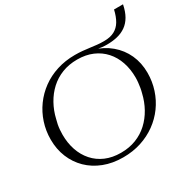

<svg xmlns="http://www.w3.org/2000/svg" viewBox="-182 -1040 1252 1241"><g transform="rotate(-30 443.5 -419.0)"><path d="M451 -687Q389 -687 338 -667Q287 -647 248 -611Q209 -575 182 -526.5Q155 -478 142 -422Q137 -405 133.5 -386.5Q130 -368 128.5 -349.5Q127 -331 127 -313Q127 -251 145 -198Q163 -145 198 -105.5Q233 -66 283 -44.5Q333 -23 397 -23Q459 -23 510 -43Q561 -63 600 -99Q639 -135 666 -183.5Q693 -232 706 -288Q711 -306 714 -324Q717 -342 719 -361Q721 -380 721 -398Q721 -460 703 -513Q685 -566 650 -605Q615 -644 565 -665.5Q515 -687 451 -687ZM599 -669 569 -692Q642 -671 694.5 -627Q747 -583 775 -521.5Q803 -460 803 -386Q803 -321 783.5 -261.5Q764 -202 728 -152.5Q692 -103 641.5 -66.5Q591 -30 529 -10Q467 10 395 10Q316 10 251.5 -15Q187 -40 141 -85Q95 -130 70 -191Q45 -252 45 -324Q45 -389 64.5 -448.5Q84 -508 120 -557.5Q156 -607 206 -643.5Q256 -680 318.5 -700Q381 -720 453 -720Q483 -720 510 -717.5Q537 -715 562 -711.5Q587 -708 611.5 -705.5Q636 -703 662 -703Q709 -703 740 -719.5Q771 -736 790 -768Q809 -800 820 -848H887Q877 -798 857.5 -764.5Q838 -731 809.5 -711Q781 -691 745 -682.5Q709 -674 667 -674Q650 -674 631 -676Q612 -678 593.5 -681.5Q575 -685 558 -689L605 -686Z"/></g></svg>

Font: Roboto Serif 120pt Expanded Light
Style: Italic
Weight: 300
Width: 7
Italic angle: -10°
Designer: Greg Gazdowicz
Foundry: Commercial Type
Version: Version 1.008